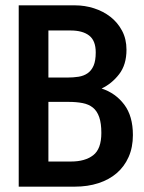

<svg xmlns="http://www.w3.org/2000/svg" viewBox="-20 -714 540 718"><path d="M161 -600V-424H232Q254 -424 273.5 -427Q293 -430 307.5 -440Q322 -450 330 -468.5Q338 -487 338 -518Q338 -562 313.5 -581Q289 -600 244 -600ZM161 -333V-110H246Q298 -110 328.5 -133.5Q359 -157 359 -217Q359 -253 351 -276Q343 -299 327.5 -311.5Q312 -324 289 -328.5Q266 -333 236 -333ZM50 -16V-694H261Q297 -694 331.5 -683Q366 -672 393 -651Q420 -630 436.5 -599Q453 -568 453 -528Q453 -472 425.5 -436.5Q398 -401 360 -383Q412 -366 444.5 -323Q477 -280 477 -209Q477 -163 461 -127Q445 -91 416.5 -66.5Q388 -42 348 -29Q308 -16 260 -16Z"/></svg>

Font: D2Coding ligature
Style: Bold
Weight: 700
Monospace: yes
Designer: Yong-Rak Park; Jeong-Hwan Yoon; Sang-Min Lee;
Foundry: NHN Corporation
Version: Version 1.3.2; Build 20180524